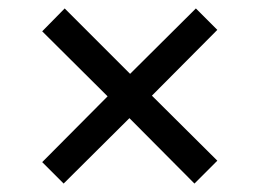

<svg xmlns="http://www.w3.org/2000/svg" viewBox="-20 -565 615 455"><path d="M130.8 -130 80 -180.8 235 -336.7 80 -490.8 133.3 -545 288.3 -390 444.2 -545 495 -494.2 340 -338.3 495 -184.2 440.8 -130 286.7 -285Z"/></svg>

Font: Funnel Display Light
Style: Regular
Weight: 400
Version: Version 1.000